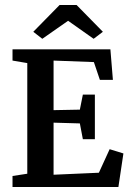

<svg xmlns="http://www.w3.org/2000/svg" viewBox="-20 -747 525 767"><path d="M149 -592 113 -620 218 -727H286L391 -620L354 -592L252 -664ZM30 0V-44L89 -53V-495L30 -505V-550H421L431 -428H379L355 -499L194 -505V-307L299 -309L311 -369H359V-191H311L299 -254L194 -257V-49L375 -57L418 -151L473 -134L453 0Z"/></svg>

Font: Aikya SemiBold
Style: Regular
Weight: 600
Designer: Neelakash Kshetrimayum (Latin subset based on Merriweather by Eben Sorkin)
Foundry: Brand New Type
Version: Version 1.00 b005